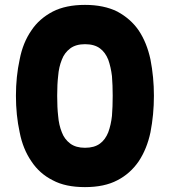

<svg xmlns="http://www.w3.org/2000/svg" viewBox="-20 -765 692 782"><path d="M44.9 -375Q44.9 -453.1 60.1 -522.9Q73.2 -591.3 107.9 -641.1Q139.2 -688.5 194.8 -717.8Q248 -745.1 326.2 -745.1Q403.3 -745.1 458 -717.8Q512.2 -688.5 544.9 -641.1Q578.1 -591.3 592.8 -522.9Q606.9 -450.7 606.9 -375Q606.9 -298.3 592.8 -226.1Q578.6 -158.7 544.9 -107.9Q510.3 -57.6 458 -30.8Q405.3 -2.9 326.2 -2.9Q246.1 -2.9 194.8 -30.8Q141.1 -57.6 107.9 -107.9Q73.2 -158.2 60.1 -226.1Q44.9 -295.9 44.9 -375ZM212.9 -375Q212.9 -326.2 216.8 -293Q219.7 -256.3 231.9 -226.1Q242.2 -198.2 266.1 -180.2Q289.1 -163.1 326.2 -163.1Q364.3 -163.1 387.2 -180.2Q408.7 -195.8 420.9 -226.1Q432.1 -256.8 436 -293Q439 -330.1 439 -375Q439 -418 436 -455.1Q431.6 -491.7 420.9 -522Q408.7 -552.2 387.2 -567.9Q364.3 -585 326.2 -585Q289.1 -585 266.1 -567.9Q242.2 -549.8 231.9 -522Q219.7 -492.2 216.8 -455.1Q212.9 -421.9 212.9 -375Z"/></svg>

Font: PoppinsZ
Style: Bold
Weight: 700
Designer: Ninad Kale (Devanagari), Jonny Pinhorn (Latin)
Foundry: Indian Type Foundry
Version: Version 3.002;FEAKit 1.0